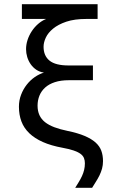

<svg xmlns="http://www.w3.org/2000/svg" viewBox="-20 -710 590 921"><path d="M85 -619.1V-689.9H448.2V-619.1H394Q337.4 -619.1 298.3 -606Q259.3 -592.8 234.9 -572.8Q210.4 -552.7 199.7 -529.5Q189 -506.3 189 -485.8Q189 -442.4 217.5 -419.2Q246.1 -396 309.1 -396H425.8V-325.2H310.1Q271.5 -325.2 243.2 -315.9Q214.8 -306.6 196.5 -290Q178.2 -273.4 169.2 -251.2Q160.2 -229 160.2 -203.1Q160.2 -177.2 169.2 -157.7Q178.2 -138.2 196 -124Q213.9 -109.9 241 -99.6Q268.1 -89.4 304.2 -82Q353.5 -71.8 386.2 -57.9Q418.9 -43.9 438.5 -26.4Q458 -8.8 466.1 13.4Q474.1 35.6 474.1 63Q474.1 82 469.5 98.9Q464.8 115.7 457.3 131.1Q449.7 146.5 440.4 161.1Q431.2 175.8 421.9 190.9H340.8Q350.1 175.8 358.6 161.9Q367.2 147.9 373.5 134Q379.9 120.1 383.5 105.2Q387.2 90.3 387.2 73.2Q387.2 59.6 382.8 48.3Q378.4 37.1 366.7 28.3Q355 19.5 334.2 12.2Q313.5 4.9 280.8 -1Q225.1 -11.2 185.5 -28.8Q146 -46.4 120.4 -71Q94.7 -95.7 82.8 -127.4Q70.8 -159.2 70.8 -198.2Q70.8 -228.5 81.1 -255.4Q91.3 -282.2 108.2 -303.7Q125 -325.2 146.5 -340.1Q168 -355 190.9 -361.8Q169.9 -364.7 153.8 -375.7Q137.7 -386.7 127 -402.3Q116.2 -418 110.6 -436.5Q105 -455.1 105 -474.1Q105 -496.1 112.1 -518.1Q119.1 -540 132.1 -559.8Q145 -579.6 162.6 -595Q180.2 -610.4 201.2 -619.1Z"/></svg>

Font: Code New Roman
Style: Regular
Weight: 400
Monospace: yes
Designer: Sam Radian
Foundry: Code New Roman
Version: Version 2.00 November 29, 2014